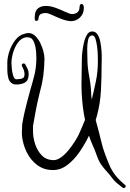

<svg xmlns="http://www.w3.org/2000/svg" viewBox="-20 -832 656 971"><path d="M599 116Q586 106 573 95.5Q560 85 550 72Q533 49 518.5 33.5Q504 18 491.5 0Q479 -18 469 -47Q460 -73 449.5 -95.5Q439 -118 430 -146Q410 -104 382.5 -64Q355 -24 321 2Q287 28 248 28Q202 28 168 2.5Q134 -23 114.5 -63.5Q95 -104 91 -147Q90 -161 91 -172Q92 -183 92 -197V-202Q98 -237 104 -263.5Q110 -290 117 -316.5Q124 -343 133 -376Q145 -416 154 -452.5Q163 -489 164 -535Q164 -546 163 -564Q162 -582 158 -600Q154 -618 145.5 -630.5Q137 -643 122 -643Q119 -643 116 -643.5Q113 -644 109 -643Q86 -638 70 -615.5Q54 -593 46 -565Q38 -537 38 -514Q38 -508 39.5 -488Q41 -468 46.5 -450Q52 -432 62 -431Q64 -431 66.5 -431Q69 -431 73 -432Q87 -432 95.5 -436.5Q104 -441 104 -457Q104 -468 100 -478.5Q96 -489 92 -496Q90 -500 90 -502Q90 -511 100 -511Q105 -511 108 -507V-506Q114 -496 119.5 -484Q125 -472 125 -458Q125 -429 111 -418Q97 -407 72 -405H60Q56 -405 52 -405.5Q48 -406 43 -409Q27 -418 22 -437.5Q17 -457 17 -479Q17 -501 17 -515Q17 -541 27.5 -572.5Q38 -604 57.5 -629.5Q77 -655 104 -661Q111 -663 114.5 -664Q118 -665 123 -665Q143 -665 158 -650.5Q173 -636 183.5 -615Q194 -594 199.5 -572Q205 -550 205 -535Q204 -485 198.5 -445.5Q193 -406 181 -364Q173 -332 167.5 -306Q162 -280 157.5 -254Q153 -228 147 -195V-167Q147 -136 158 -102.5Q169 -69 191.5 -46Q214 -23 250 -22Q269 -22 289 -36.5Q309 -51 326.5 -72.5Q344 -94 358 -116Q372 -138 379 -153Q388 -174 395.5 -191Q403 -208 410 -226Q403 -258 399 -292Q395 -326 393 -363Q393 -374 392.5 -384.5Q392 -395 392 -405Q392 -437 393 -470.5Q394 -504 394 -536Q394 -548 396.5 -570.5Q399 -593 404.5 -616.5Q410 -640 420 -656.5Q430 -673 446 -673Q463 -673 473 -658Q483 -643 487.5 -619.5Q492 -596 493.5 -572.5Q495 -549 494.5 -531.5Q494 -514 494 -511Q494 -441 490.5 -374.5Q487 -308 470 -246L464 -225L480 -165Q488 -135 493.5 -111Q499 -87 508 -62Q522 -23 533.5 3.5Q545 30 562.5 53Q580 76 612 103Q616 106 616 110Q616 115 610 118Q604 121 599 116ZM444 -329Q456 -376 465.5 -423.5Q475 -471 475 -523Q475 -532 474.5 -553Q474 -574 471 -597Q468 -620 462.5 -636.5Q457 -653 446 -653Q430 -652 425.5 -630.5Q421 -609 421 -584Q421 -570 421.5 -557.5Q422 -545 422 -538Q422 -494 430.5 -449.5Q439 -405 441 -363Q441 -346 444 -329ZM335 -725Q314 -727 289.5 -736.5Q265 -746 244 -756Q223 -766 212 -766Q202 -767 189.5 -762.5Q177 -758 175 -740Q175 -733 171.5 -729.5Q168 -726 164 -726Q157 -727 156 -733.5Q155 -740 156 -751Q157 -777 172 -789.5Q187 -802 212 -802Q236 -802 262.5 -792Q289 -782 311.5 -771.5Q334 -761 344 -761Q359 -761 370 -768.5Q381 -776 382 -792Q382 -812 393 -812Q397 -812 400.5 -807.5Q404 -803 404 -792Q404 -762 384 -743Q364 -724 335 -725Z"/></svg>

Font: Ruge Boogie
Style: Regular
Weight: 400
Designer: Robert E. Leuschke
Foundry: Robert E. Leuschke
Version: Version 1.010; ttfautohint (v1.8.3)